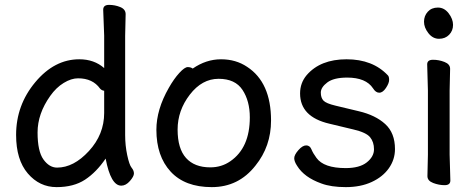

<svg xmlns="http://www.w3.org/2000/svg" viewBox="-20 -739 1950 787"><path d="M305 -496Q366 -496 407 -460V-593L403 -699Q403 -719 427 -719Q451 -719 473 -710Q495 -701 495 -681L493 -592V-185Q493 -143 501.5 -103Q510 -63 519.5 -51.5Q529 -40 529 -28Q529 -16 512.5 3Q496 22 477 22Q434 22 413 -89Q375 -33 328.5 -2.5Q282 28 212 28Q142 28 94 -28Q46 -84 46 -186Q46 -308 124.5 -402Q203 -496 305 -496ZM407 -367Q397 -368 390 -376Q360 -418 300 -418Q272 -418 241 -399Q210 -380 186 -346Q134 -273 134 -196Q134 -119 158 -85.5Q182 -52 214 -52Q282 -52 344.5 -120Q407 -188 407 -276Z M770 -458Q825 -496 886 -496Q947 -496 993 -465Q1091 -401 1091 -245Q1091 -139 1027 -60Q958 28 848 28Q738 28 679.5 -35.5Q621 -99 621 -207Q621 -290 672 -379Q693 -416 715 -440Q737 -464 749.5 -464Q762 -464 770 -458ZM842 -53Q888 -53 924 -78Q1004 -133 1004 -258Q1004 -325 974 -370.5Q944 -416 876 -416Q808 -416 758 -351Q708 -286 708 -208Q708 -130 742.5 -91.5Q777 -53 842 -53Z M1330 -232Q1210 -260 1210 -356Q1210 -399 1237 -431Q1293 -496 1400.5 -496Q1508 -496 1570 -430Q1575 -425 1575 -411.5Q1575 -398 1562 -378.5Q1549 -359 1534.5 -359Q1520 -359 1509 -377Q1480 -421 1403 -421Q1348 -421 1321.5 -401Q1295 -381 1295 -359.5Q1295 -338 1306 -326.5Q1317 -315 1355 -306L1451 -283Q1519 -267 1559 -230.5Q1599 -194 1599 -128Q1599 -85 1574 -49.5Q1549 -14 1503.5 7Q1458 28 1397.5 28Q1337 28 1297 13Q1227 -12 1198 -59Q1186 -77 1186 -90.5Q1186 -104 1203 -123.5Q1220 -143 1235 -143Q1250 -143 1256.5 -127Q1263 -111 1277 -92Q1307 -50 1397 -50Q1454 -50 1483.5 -73.5Q1513 -97 1513 -127Q1513 -157 1497 -176.5Q1481 -196 1430 -208Z M1837 -637Q1837 -613 1821 -596.5Q1805 -580 1779.5 -580Q1754 -580 1736 -603Q1718 -626 1718 -650Q1718 -674 1733.5 -691Q1749 -708 1775 -708Q1801 -708 1819 -684.5Q1837 -661 1837 -637ZM1732 -17 1734 -105V-368L1731 -475Q1731 -494 1755 -494Q1779 -494 1802 -485Q1825 -476 1825 -457L1823 -368V-105L1826 1Q1826 20 1802.5 20Q1779 20 1755.5 11Q1732 2 1732 -17Z"/></svg>

Font: LXGW ZhenKai
Style: Regular
Weight: 400
Designer: LXGW / Fontworks Inc.
Foundry: LXGW / Fontworks Inc.
Version: Version 0.800;June 8, 2025